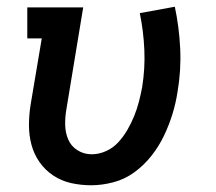

<svg xmlns="http://www.w3.org/2000/svg" viewBox="-20 -542 640 570"><path d="M251 8Q220 8 191 1.5Q162 -5 138 -21Q114 -37 97.5 -60.5Q81 -84 73.5 -112Q66 -140 66 -170.5Q66 -201 71 -232L104 -428H61V-520H227L177 -217Q173 -194 173.5 -171Q174 -148 182.5 -128Q191 -108 210 -96Q229 -84 252 -84Q274 -84 295 -93.5Q316 -103 331.5 -120Q347 -137 358.5 -157Q370 -177 378.5 -198Q387 -219 392.5 -240.5Q398 -262 402 -283Q411 -339 408.5 -394.5Q406 -450 395 -503L499 -522Q512 -461 515 -397Q518 -333 507 -269Q502 -236 492 -203.5Q482 -171 467 -139.5Q452 -108 430 -80Q408 -52 379.5 -31Q351 -10 317 -1Q283 8 251 8Z"/></svg>

Font: Iosevka Etoile Semibold
Style: Italic
Weight: 600
Italic angle: -9°
Designer: Belleve Invis
Foundry: Belleve Invis
Version: Version 22.1.2; ttfautohint (v1.8.4)